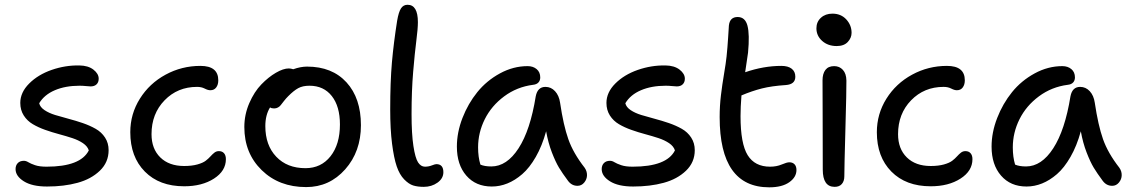

<svg xmlns="http://www.w3.org/2000/svg" viewBox="-20 -780 4786 813"><path d="M179.2 9.8Q116.2 9.8 81.1 -12.2Q45.9 -34.2 45.9 -64Q45.9 -79.6 55.2 -89.4Q64.5 -99.1 81.1 -99.1Q90.3 -99.1 100.1 -93Q109.9 -86.9 128.4 -80.6Q147 -74.2 176.8 -74.2Q321.3 -74.2 356 -143.1Q350.6 -160.6 331.5 -173.6Q312.5 -186.5 286.6 -195.1Q260.7 -203.6 230.7 -211.7Q200.7 -219.7 171.6 -230Q142.6 -240.2 118.9 -254.2Q95.2 -268.1 80.6 -291Q65.9 -314 65.9 -344.2Q65.9 -388.7 103.5 -426.3Q141.1 -463.9 198.5 -483.9Q255.9 -503.9 315.9 -502.9Q353.5 -502.4 375.7 -485.1Q397.9 -467.8 397.9 -446.8Q397.9 -431.6 388.9 -422.9Q379.9 -414.1 363.8 -414.1Q359.4 -414.1 344.7 -415.5Q330.1 -417 316.9 -417Q256.8 -417 212.2 -397.9Q167.5 -378.9 146 -342.8Q149.9 -326.2 168.5 -313.7Q187 -301.3 213.1 -293.2Q239.3 -285.2 270 -277.1Q300.8 -269 330.6 -258.8Q360.4 -248.5 385 -234.6Q409.7 -220.7 424.8 -197.5Q439.9 -174.3 439.9 -144Q439.9 -92.8 402.8 -57.1Q365.7 -21.5 308.3 -5.9Q251 9.8 179.2 9.8Z M759.8 8.8Q654.8 8.8 593.3 -53.5Q531.7 -115.7 531.7 -220.2Q531.7 -297.4 572.3 -362.1Q612.8 -426.8 681.2 -463.9Q749.5 -501 828.6 -501Q904.3 -501 904.3 -439.9Q904.3 -421.4 895.5 -409.7Q886.7 -397.9 870.6 -397.9Q860.4 -397.9 846.7 -405Q833 -412.1 814.5 -412.1Q731.9 -412.1 676.8 -355.2Q621.6 -298.3 621.6 -211.9Q621.6 -149.9 658.7 -113.5Q695.8 -77.1 759.8 -77.1Q792.5 -77.1 815.9 -83.7Q839.4 -90.3 851.1 -99.4Q862.8 -108.4 871.1 -117.7Q879.4 -127 887.7 -133.5Q896 -140.1 906.7 -140.1Q920.9 -140.1 928.7 -131.1Q936.5 -122.1 936.5 -106Q936.5 -56.2 886 -23.7Q835.4 8.8 759.8 8.8Z M1276.4 12.2Q1161.6 12.2 1088.1 -59.6Q1014.6 -131.3 1014.6 -242.2Q1014.6 -294.9 1035.6 -343.3Q1056.6 -391.6 1086.7 -422.6Q1116.7 -453.6 1148.2 -471.9Q1179.7 -490.2 1202.6 -490.2Q1211.4 -490.2 1221.7 -486.8Q1252.9 -498 1280.3 -498Q1386.2 -498 1447.3 -431.2Q1508.3 -364.3 1508.3 -250Q1508.3 -138.2 1441.7 -63Q1375 12.2 1276.4 12.2ZM1103.5 -246.1Q1103.5 -165 1149.7 -116.5Q1195.8 -67.9 1273.4 -67.9Q1339.8 -67.9 1379.6 -118.4Q1419.4 -168.9 1419.4 -252.9Q1419.4 -329.6 1385 -373.3Q1350.6 -417 1290.5 -417Q1261.7 -417 1242.9 -406.7Q1224.1 -396.5 1200.7 -373Q1191.4 -363.8 1182.4 -352.3Q1173.3 -340.8 1168.9 -335Q1164.6 -329.1 1157.2 -325Q1149.9 -320.8 1140.6 -320.8Q1129.4 -320.8 1123.5 -325.2Q1103.5 -293 1103.5 -246.1Z M1774.4 11.2Q1748.5 11.2 1729.7 5.4Q1710.9 -0.5 1691.4 -20.5Q1671.9 -40.5 1659.9 -75.4Q1647.9 -110.4 1640.1 -171.4Q1632.3 -232.4 1632.3 -316.9Q1632.3 -433.1 1639.6 -516.4Q1647 -599.6 1661.6 -691.9Q1668 -729.5 1678 -744.6Q1688 -759.8 1705.6 -759.8Q1749.5 -759.8 1749.5 -686Q1749.5 -658.7 1742.9 -607.7Q1736.3 -556.6 1729.5 -476.1Q1722.7 -395.5 1722.7 -296.9Q1722.7 -212.9 1730.5 -161.9Q1738.3 -110.8 1750.2 -92.5Q1762.2 -74.2 1779.3 -74.2Q1794.9 -74.2 1808.6 -79.6Q1822.3 -85 1827.6 -85Q1857.4 -85 1857.4 -50.8Q1857.4 -24.4 1832.5 -6.6Q1807.6 11.2 1774.4 11.2Z M2062.5 9.8Q1994.6 9.8 1954.6 -36.4Q1914.6 -82.5 1914.6 -159.2Q1914.6 -219.2 1938.2 -280.3Q1961.9 -341.3 2001.2 -389.9Q2040.5 -438.5 2096.9 -469.2Q2153.3 -500 2214.4 -500Q2237.3 -500 2252.4 -487.3Q2267.6 -474.6 2267.6 -452.1Q2267.6 -439 2259.8 -430.7Q2252 -422.4 2237.3 -420.9Q2168.9 -412.1 2115 -372.1Q2061 -332 2032.7 -275.1Q2004.4 -218.3 2004.4 -155.8Q2004.4 -115.2 2014.2 -83Q2031.7 -75.2 2060.5 -75.2Q2126 -75.2 2175.8 -152.1Q2225.6 -229 2248.5 -372.1Q2256.3 -412.1 2289.6 -412.1Q2313.5 -412.1 2330.3 -393.8Q2347.2 -375.5 2351.6 -345.2Q2365.7 -249.5 2386.5 -190.7Q2407.2 -131.8 2455.6 -69.8Q2465.8 -55.2 2465.6 -38.1Q2465.3 -21 2453.9 -7.1Q2442.4 6.8 2425.3 6.8Q2400.9 6.8 2385.3 -14.2Q2361.3 -46.4 2346.9 -70.3Q2332.5 -94.2 2316.9 -134.5Q2301.3 -174.8 2292.5 -224.1Q2275.4 -162.1 2248.8 -115.7Q2222.2 -69.3 2191.4 -42.7Q2160.6 -16.1 2128.4 -3.2Q2096.2 9.8 2062.5 9.8Z M2661.1 9.8Q2598.1 9.8 2563 -12.2Q2527.8 -34.2 2527.8 -64Q2527.8 -79.6 2537.1 -89.4Q2546.4 -99.1 2563 -99.1Q2572.3 -99.1 2582 -93Q2591.8 -86.9 2610.4 -80.6Q2628.9 -74.2 2658.7 -74.2Q2803.2 -74.2 2837.9 -143.1Q2832.5 -160.6 2813.5 -173.6Q2794.4 -186.5 2768.6 -195.1Q2742.7 -203.6 2712.6 -211.7Q2682.6 -219.7 2653.6 -230Q2624.5 -240.2 2600.8 -254.2Q2577.1 -268.1 2562.5 -291Q2547.9 -314 2547.9 -344.2Q2547.9 -388.7 2585.4 -426.3Q2623 -463.9 2680.4 -483.9Q2737.8 -503.9 2797.9 -502.9Q2835.4 -502.4 2857.7 -485.1Q2879.9 -467.8 2879.9 -446.8Q2879.9 -431.6 2870.8 -422.9Q2861.8 -414.1 2845.7 -414.1Q2841.3 -414.1 2826.7 -415.5Q2812 -417 2798.8 -417Q2738.8 -417 2694.1 -397.9Q2649.4 -378.9 2627.9 -342.8Q2631.8 -326.2 2650.4 -313.7Q2668.9 -301.3 2695.1 -293.2Q2721.2 -285.2 2752 -277.1Q2782.7 -269 2812.5 -258.8Q2842.3 -248.5 2866.9 -234.6Q2891.6 -220.7 2906.7 -197.5Q2921.9 -174.3 2921.9 -144Q2921.9 -92.8 2884.8 -57.1Q2847.7 -21.5 2790.3 -5.9Q2732.9 9.8 2661.1 9.8Z M3237.3 13.2Q3027.3 13.2 3027.3 -284.2Q3027.3 -331.5 3032.7 -376.5Q3038.1 -421.4 3045.9 -467.3Q3053.7 -513.2 3056.6 -541Q3060.5 -578.1 3063.2 -621.6Q3065.9 -665 3066.4 -671.9Q3070.3 -708 3103.5 -708Q3135.3 -708 3145 -671.4Q3154.8 -634.8 3147.5 -557.1Q3144.5 -534.2 3135.3 -474.1Q3213.4 -501 3288.6 -501Q3316.9 -501 3332.3 -489Q3347.7 -477.1 3347.7 -455.1Q3347.7 -422.9 3307.6 -419.9Q3248 -416 3206.3 -405.5Q3164.6 -395 3119.6 -376Q3115.7 -326.2 3115.7 -288.1Q3115.7 -171.4 3146 -122.8Q3176.3 -74.2 3240.7 -74.2Q3268.1 -74.2 3290 -83.5Q3312 -92.8 3322.3 -92.8Q3336.4 -92.8 3344.5 -84.2Q3352.5 -75.7 3352.5 -60.1Q3352.5 -29.8 3322 -8.3Q3291.5 13.2 3237.3 13.2Z M3522.9 -585Q3485.8 -585 3461.4 -606.7Q3437 -628.4 3437 -660.2Q3437 -687.5 3456.1 -704.8Q3475.1 -722.2 3504.9 -722.2Q3541 -722.2 3563.5 -697.8Q3585.9 -673.3 3585.9 -641.1Q3585.9 -619.6 3569.8 -602.3Q3553.7 -585 3522.9 -585ZM3514.2 11.2Q3463.9 11.2 3463.9 -62Q3463.9 -180.2 3463.4 -290.3Q3462.9 -400.4 3462.9 -439.9Q3462.9 -467.8 3475.1 -483.9Q3487.3 -500 3512.2 -500Q3534.7 -500 3549.1 -484.1Q3563.5 -468.3 3564 -439Q3564.5 -399.4 3559.8 -234.6Q3555.2 -69.8 3555.2 -33.2Q3555.2 -13.2 3544.7 -1Q3534.2 11.2 3514.2 11.2Z M3920.9 8.8Q3815.9 8.8 3754.4 -53.5Q3692.9 -115.7 3692.9 -220.2Q3692.9 -297.4 3733.4 -362.1Q3773.9 -426.8 3842.3 -463.9Q3910.6 -501 3989.7 -501Q4065.4 -501 4065.4 -439.9Q4065.4 -421.4 4056.6 -409.7Q4047.9 -397.9 4031.7 -397.9Q4021.5 -397.9 4007.8 -405Q3994.1 -412.1 3975.6 -412.1Q3893.1 -412.1 3837.9 -355.2Q3782.7 -298.3 3782.7 -211.9Q3782.7 -149.9 3819.8 -113.5Q3856.9 -77.1 3920.9 -77.1Q3953.6 -77.1 3977.1 -83.7Q4000.5 -90.3 4012.2 -99.4Q4023.9 -108.4 4032.2 -117.7Q4040.5 -127 4048.8 -133.5Q4057.1 -140.1 4067.9 -140.1Q4082 -140.1 4089.8 -131.1Q4097.7 -122.1 4097.7 -106Q4097.7 -56.2 4047.1 -23.7Q3996.6 8.8 3920.9 8.8Z M4326.7 9.8Q4258.8 9.8 4218.8 -36.4Q4178.7 -82.5 4178.7 -159.2Q4178.7 -219.2 4202.4 -280.3Q4226.1 -341.3 4265.4 -389.9Q4304.7 -438.5 4361.1 -469.2Q4417.5 -500 4478.5 -500Q4501.5 -500 4516.6 -487.3Q4531.7 -474.6 4531.7 -452.1Q4531.7 -439 4523.9 -430.7Q4516.1 -422.4 4501.5 -420.9Q4433.1 -412.1 4379.2 -372.1Q4325.2 -332 4296.9 -275.1Q4268.6 -218.3 4268.6 -155.8Q4268.6 -115.2 4278.3 -83Q4295.9 -75.2 4324.7 -75.2Q4390.1 -75.2 4439.9 -152.1Q4489.7 -229 4512.7 -372.1Q4520.5 -412.1 4553.7 -412.1Q4577.6 -412.1 4594.5 -393.8Q4611.3 -375.5 4615.7 -345.2Q4629.9 -249.5 4650.6 -190.7Q4671.4 -131.8 4719.7 -69.8Q4730 -55.2 4729.7 -38.1Q4729.5 -21 4718 -7.1Q4706.5 6.8 4689.5 6.8Q4665 6.8 4649.4 -14.2Q4625.5 -46.4 4611.1 -70.3Q4596.7 -94.2 4581.1 -134.5Q4565.4 -174.8 4556.6 -224.1Q4539.6 -162.1 4512.9 -115.7Q4486.3 -69.3 4455.6 -42.7Q4424.8 -16.1 4392.6 -3.2Q4360.4 9.8 4326.7 9.8Z"/></svg>

Font: Shantell Sans Normal
Style: Regular
Weight: 400
Designer: Stephen Nixon, Anya Danilova, Shantell Martin
Foundry: Arrow Type
Version: Version 1.006;[559af2be0]